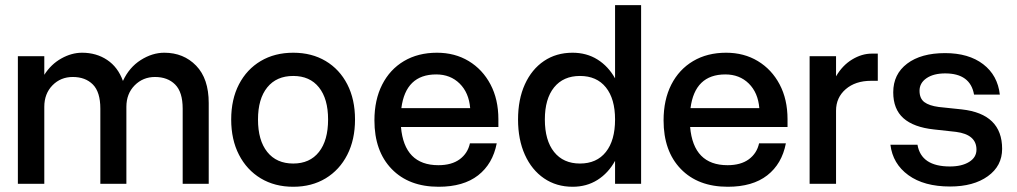

<svg xmlns="http://www.w3.org/2000/svg" viewBox="-20 -720 3983 752"><path d="M373 -294.5Q373 -359.5 343.8 -389Q314.5 -418.5 265 -418.5Q217.5 -418.5 185.5 -385.8Q153.5 -353 153.5 -301.5V0H50V-500H153.5V-427Q180 -468.5 220.2 -491Q260.5 -513.5 301.5 -513.5Q357.5 -513.5 399.8 -485.2Q442 -457 461.5 -403Q486 -456 531.2 -484.8Q576.5 -513.5 623.5 -513.5Q699 -513.5 748.2 -462.8Q797.5 -412 797.5 -316.5V0H695.5V-294.5Q695.5 -359.5 666 -389Q636.5 -418.5 587 -418.5Q540 -418.5 507.5 -385.8Q475 -353 475 -301.5V0H373Z M885.5 -252Q885.5 -331 916 -389.8Q946.5 -448.5 1001.2 -481Q1056 -513.5 1128.5 -513.5Q1201 -513.5 1255.5 -481Q1310 -448.5 1340.2 -389.8Q1370.5 -331 1370.5 -252Q1370.5 -173 1340.2 -113.8Q1310 -54.5 1255.5 -21.5Q1201 11.5 1128.5 11.5Q1056 11.5 1001.2 -21.5Q946.5 -54.5 916 -113.8Q885.5 -173 885.5 -252ZM1265 -252Q1265 -333 1229.2 -377.8Q1193.5 -422.5 1128.5 -422.5Q1063 -422.5 1026.8 -377.8Q990.5 -333 990.5 -252Q990.5 -170 1026.8 -124.8Q1063 -79.5 1128.5 -79.5Q1193.5 -79.5 1229.2 -124.8Q1265 -170 1265 -252Z M1446.5 -248.5Q1446.5 -329 1476.8 -388.5Q1507 -448 1562.2 -480.8Q1617.5 -513.5 1691.5 -513.5Q1761.5 -513.5 1815.8 -480.8Q1870 -448 1901 -389.5Q1932 -331 1932 -253V-222.5H1550.5Q1563.5 -73 1697 -73Q1749 -73 1780.5 -96.2Q1812 -119.5 1820.5 -158.5H1925.5Q1910 -78 1852.5 -33.2Q1795 11.5 1698 11.5Q1581.5 11.5 1514 -58.2Q1446.5 -128 1446.5 -248.5ZM1688.5 -428.5Q1569 -428.5 1552 -296.5H1821.5Q1816.5 -357 1780.2 -392.8Q1744 -428.5 1688.5 -428.5Z M2491 -700V0H2389V-90Q2362.5 -42 2320 -15.2Q2277.5 11.5 2223 11.5Q2159 11.5 2110.8 -21.5Q2062.5 -54.5 2035.8 -113.8Q2009 -173 2009 -252Q2009 -331 2035.8 -389.8Q2062.5 -448.5 2110.5 -481Q2158.5 -513.5 2222.5 -513.5Q2277.5 -513.5 2320 -487Q2362.5 -460.5 2389 -413V-700ZM2114 -252Q2114 -170 2150.2 -124.8Q2186.5 -79.5 2251.5 -79.5Q2317 -79.5 2353 -124.8Q2389 -170 2389 -252Q2389 -333 2353 -377.8Q2317 -422.5 2251.5 -422.5Q2186.5 -422.5 2150.2 -377.8Q2114 -333 2114 -252Z M2579 -248.5Q2579 -329 2609.2 -388.5Q2639.5 -448 2694.8 -480.8Q2750 -513.5 2824 -513.5Q2894 -513.5 2948.2 -480.8Q3002.5 -448 3033.5 -389.5Q3064.5 -331 3064.5 -253V-222.5H2683Q2696 -73 2829.5 -73Q2881.5 -73 2913 -96.2Q2944.5 -119.5 2953 -158.5H3058Q3042.5 -78 2985 -33.2Q2927.5 11.5 2830.5 11.5Q2714 11.5 2646.5 -58.2Q2579 -128 2579 -248.5ZM2821 -428.5Q2701.5 -428.5 2684.5 -296.5H2954Q2949 -357 2912.8 -392.8Q2876.5 -428.5 2821 -428.5Z M3151 -500H3254.5V-421Q3279.5 -464 3317.5 -487Q3355.5 -510 3394.5 -510H3418V-403.5H3391.5Q3330.5 -403.5 3292.5 -370.8Q3254.5 -338 3254.5 -286.5V0H3151Z M3724.5 -203.5 3638 -213Q3558.5 -221.5 3518.5 -257Q3478.5 -292.5 3478.5 -358.5Q3478.5 -429.5 3533 -470.8Q3587.5 -512 3681.5 -512Q3774 -512 3830.8 -468.5Q3887.5 -425 3896 -349.5H3795Q3780.5 -432.5 3682 -432.5Q3636.5 -432.5 3609 -413.8Q3581.5 -395 3581.5 -364.5Q3581.5 -334.5 3600.2 -320.2Q3619 -306 3657 -301L3747 -291.5Q3905 -274 3905 -137Q3905 -70 3849 -29.8Q3793 10.5 3701 10.5Q3599 10.5 3537.8 -34Q3476.5 -78.5 3467.5 -153H3573.5Q3588 -68 3700.5 -68Q3747 -68 3775.8 -85.8Q3804.5 -103.5 3804.5 -134Q3804.5 -193 3724.5 -203.5Z"/></svg>

Font: Overused Grotesk Medium
Style: Regular
Weight: 525
Version: Version 0.004